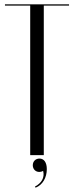

<svg xmlns="http://www.w3.org/2000/svg" viewBox="-20 -719 342 890"><path d="M300 -699H3V-693H120V0H183V-693H300ZM180 73C188 105 172 130 142 146L145 151C178 138 197 104 197 65C197 34 184 16 163 16C145 16 132 29 132 47C132 65 145 78 162 78C167 78 173 77 180 73Z"/></svg>

Font: Moniqa Display
Style: Regular
Weight: 400
Designer: Rajesh Rajput
Foundry: Rajesh Rajput
Version: Version 1.000